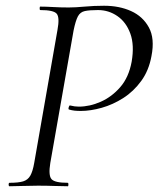

<svg xmlns="http://www.w3.org/2000/svg" viewBox="-20 -648 551 668"><path d="M13 0Q10 0 10 -6Q10 -12 13 -12Q44 -12 60.5 -17Q77 -22 85.5 -37Q94 -52 99 -81L180 -544Q188 -587 177.5 -600Q167 -613 120 -613Q118 -613 118 -619Q118 -625 120 -625Q140 -625 165 -623.5Q190 -622 219 -622Q242 -622 274.5 -625Q307 -628 342 -628Q395 -628 436 -609.5Q477 -591 498 -552.5Q519 -514 507 -453Q498 -403 471.5 -366.5Q445 -330 409 -307Q373 -284 334 -273Q295 -262 261 -262Q249 -262 239.5 -263Q230 -264 220 -267Q217 -268 219 -275Q221 -282 224 -281Q232 -279 239.5 -278Q247 -277 254 -277Q292 -277 330.5 -294Q369 -311 398.5 -345Q428 -379 438 -433Q448 -491 433.5 -531Q419 -571 388.5 -592Q358 -613 321 -613Q291 -613 275 -609.5Q259 -606 251 -591Q243 -576 236 -542L155 -81Q148 -38 159 -25Q170 -12 216 -12Q218 -12 218 -6Q218 0 216 0Q196 0 169.5 -1Q143 -2 112 -2Q84 -2 58 -1Q32 0 13 0Z"/></svg>

Font: Cormorant
Style: Italic
Weight: 400
Italic angle: -10°
Designer: Christian Thalmann (Catharsis Fonts)
Foundry: Catharsis Fonts
Version: Version 4.000